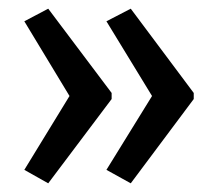

<svg xmlns="http://www.w3.org/2000/svg" viewBox="-20 -485 500 442"><path d="M426 -257 281 -63 225 -94 330 -264 225 -436 281 -465 426 -271ZM237 -257 91 -63 36 -94 140 -264 36 -436 91 -465 237 -271Z"/></svg>

Font: Noto Sans Sinhala UI ExtraCondensed
Style: Regular
Weight: 400
Width: 2
Designer: Jelle Bosma - Monotype Design Team
Foundry: Monotype Imaging Inc.
Version: Version 2.006; ttfautohint (v1.8.4.7-5d5b)